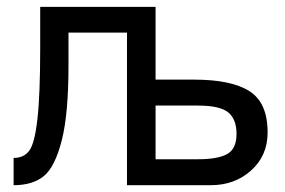

<svg xmlns="http://www.w3.org/2000/svg" viewBox="-20 -544 836 564"><path d="M561 -233.9H437V-76.2H561Q619.6 -76.2 647 -91.3Q674.8 -106.4 674.8 -150.9Q674.8 -193.8 650.4 -213.9Q626 -233.9 561 -233.9ZM20 -80.1Q50.8 -80.1 66.4 -102.1Q82 -124 89.8 -193.4Q98.1 -265.1 98.1 -402.8V-523.9H437V-310.1H549.8Q659.2 -310.1 712.4 -276.4Q766.1 -242.7 766.1 -154.8Q766.1 -86.4 717.3 -43Q669.4 0 599.1 0H353V-448.2H181.2V-351.1Q181.2 -210 161.6 -132.3Q141.6 -53.7 108.9 -26.9Q76.2 0 20 0Z"/></svg>

Font: Miedinger*
Style: Book
Weight: 400
Version: Version 001.000